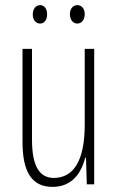

<svg xmlns="http://www.w3.org/2000/svg" viewBox="-20 -813 458 750"><path d="M108 -757C108 -736 119 -721 137 -721C153 -721 164 -735 164 -757C164 -779 153 -793 137 -793C119 -793 108 -777 108 -757ZM253 -758C253 -736 265 -721 282 -721C299 -721 311 -736 311 -758C311 -780 298 -793 282 -793C265 -793 253 -778 253 -758ZM348 -622H311V-326C311 -183 266 -118 190 -118C135 -118 105 -163 105 -267V-622H68V-258C68 -142 104 -83 185 -83C264 -83 298 -140 313 -197H316L319 -93H348Z"/></svg>

Font: Noto Sans Kannada UI ExtraCondensed ExtraLight
Style: Regular
Weight: 200
Width: 2
Designer: Jelle Bosma - Monotype Design Team
Foundry: Monotype Imaging Inc.
Version: Version 2.005